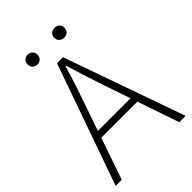

<svg xmlns="http://www.w3.org/2000/svg" viewBox="-254 -985 1090 1090"><g transform="rotate(-45 290.5 -440.0)"><path d="M9 0 266 -728H314L571 0H520L373 -430Q351 -495 331.5 -555Q312 -615 292 -682H288Q269 -615 249 -555Q229 -495 206 -430L58 0ZM125 -251V-292H452V-251ZM182 -801Q166 -801 154.5 -811.5Q143 -822 143 -841Q143 -859 154.5 -869.5Q166 -880 182 -880Q199 -880 210.5 -869.5Q222 -859 222 -841Q222 -822 210.5 -811.5Q199 -801 182 -801ZM398 -801Q381 -801 369 -811.5Q357 -822 357 -841Q357 -859 369 -869.5Q381 -880 398 -880Q415 -880 426.5 -869.5Q438 -859 438 -841Q438 -822 426.5 -811.5Q415 -801 398 -801Z"/></g></svg>

Font: Noto Sans JP ExtraLight
Style: Regular
Weight: 250
Designer: Ryoko NISHIZUKA  (kana, bopomofo & ideographs); Paul D. Hunt (Latin, Greek & Cyrillic); Sandoll Communications , Soo-you
Foundry: Adobe
Version: Version 2.004-H2;hotconv 1.0.118;makeotfexe 2.5.65603